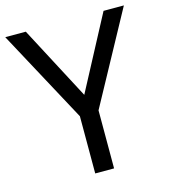

<svg xmlns="http://www.w3.org/2000/svg" viewBox="-107 -800 781 885"><g transform="rotate(-15 283.0 -357.0)"><path d="M283 -363 469 -714H566L328 -277V0H238V-273L0 -714H98Z"/></g></svg>

Font: Noto Sans
Style: Regular
Weight: 400
Designer: Monotype Design Team
Foundry: Monotype Imaging Inc.
Version: Version 2.007